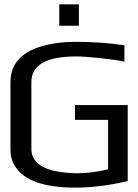

<svg xmlns="http://www.w3.org/2000/svg" viewBox="-20 -851 633 881"><path d="M551 -568Q518 -576 443 -584Q368 -592 329 -592Q124 -592 124 -474V-168Q124 -80 262 -61Q299 -56 333 -56Q400 -56 476 -74V-301H324V-369H566V-20Q436 10 327 10Q108 10 48 -90Q28 -121 28 -166V-473Q28 -621 232 -652Q274 -659 327 -659Q449 -659 551 -643ZM342 -733H252V-831H342Z"/></svg>

Font: Gamestation Display
Style: Regular
Weight: 400
Designer: Jonas Hecksher
Foundry: Jonas Hecksher, Playtypeª, e-types AS
Version: Version 1.003